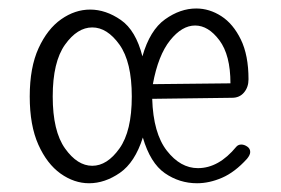

<svg xmlns="http://www.w3.org/2000/svg" viewBox="-20 -416 645 441"><path d="M184.6 4.9Q150.4 4.9 119.1 -17.3Q87.9 -39.6 68.1 -83.7Q48.3 -127.9 48.3 -194.3Q48.3 -261.2 68.6 -305.4Q88.9 -349.6 120.6 -371.8Q152.3 -394 187 -394Q223.1 -394 257.6 -370.1Q292 -346.2 307.1 -286.6Q324.2 -346.7 359.1 -371.6Q394 -396.5 430.7 -396.5Q460.9 -396.5 488.3 -378.9Q515.6 -361.3 533.2 -325.2Q550.8 -289.1 550.8 -233.9Q550.8 -215.8 540.5 -203.6Q530.3 -191.4 513.2 -191.4L329.6 -189Q332 -109.9 363.3 -69.8Q394.5 -29.8 434.6 -29.8Q482.4 -29.8 522.9 -79.1Q527.3 -84 534.2 -84Q541 -84 547.9 -79.3Q554.7 -74.7 554.7 -66.9Q554.7 -60.1 547.4 -51.3Q519.5 -20.5 490.2 -7.8Q460.9 4.9 432.6 4.9Q392.1 4.9 358.6 -18.3Q325.2 -41.5 308.1 -100.1Q290 -43 255.4 -19Q220.7 4.9 184.6 4.9ZM331.1 -222.7 509.3 -224.6Q509.3 -289.6 483.9 -323.5Q458.5 -357.4 428.2 -357.4Q397.9 -357.4 370.6 -323.2Q343.3 -289.1 331.1 -222.7ZM191.9 -35.2Q226.1 -35.2 254.4 -75Q282.7 -114.7 282.7 -194.3Q282.7 -273.9 254.4 -313.5Q226.1 -353 191.9 -353Q157.7 -353 129.4 -313.5Q101.1 -273.9 101.1 -194.3Q101.1 -114.7 129.4 -75Q157.7 -35.2 191.9 -35.2Z"/></svg>

Font: Cutive Mono
Style: Regular
Weight: 400
Designer: Vernon Adams
Foundry: Vernon Adams
Version: Version 1.110; ttfautohint (v1.8.4.7-5d5b)